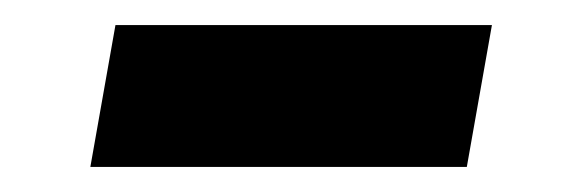

<svg xmlns="http://www.w3.org/2000/svg" viewBox="-20 -374 448 153"><path d="M52 -241 72 -354H372L352 -241Z"/></svg>

Font: Figtree
Style: Bold Italic
Weight: 700
Italic angle: -9.5°
Foundry: Erik Kennedy
Version: Version 2.001;gftools[0.9.30]